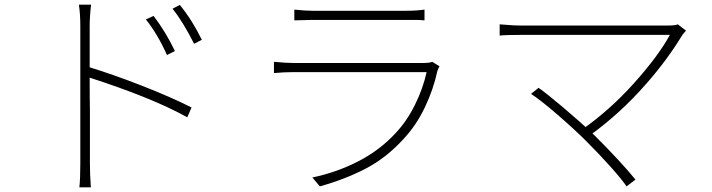

<svg xmlns="http://www.w3.org/2000/svg" viewBox="-20 -768 3040 820"><path d="M727 -550 693 -533Q654 -621 603 -685L636 -700Q689 -630 727 -550ZM842 -598 809 -581Q762 -674 717 -731L748 -747Q801 -682 842 -598ZM323 -121V-222V-348V-477V-588V-657Q323 -708 317 -748H369Q363 -698 363 -657V-549V-426Q363 -342 364 -302V-192V-110V-70Q364 -22 368 32H319Q323 -4 323 -70ZM798 -309 780 -267Q629 -351 355 -439V-483Q463 -450 586 -402Q709 -354 798 -309Z M1315 -722H1563H1657H1716Q1758 -722 1793 -727V-681Q1771 -683 1758 -683H1715H1462H1371H1315Q1291 -683 1237 -681V-727Q1282 -722 1315 -722ZM1852 -475 1848 -465Q1831 -386 1794.5 -309.5Q1758 -233 1704 -175Q1630 -94 1543 -48.5Q1456 -3 1346 28L1314 -10Q1419 -32 1511 -79.5Q1603 -127 1670 -200Q1718 -251 1752.5 -321Q1787 -391 1802 -460H1570H1457H1353H1273H1233Q1193 -460 1150 -456V-504Q1203 -499 1233 -499H1453H1563H1666H1745H1785Q1815 -499 1826 -504L1857 -485Z M2892 -615Q2828 -510 2739 -409Q2628 -282 2494 -186L2462 -212Q2583 -296 2687.5 -412.5Q2792 -529 2841 -619H2566H2445H2333H2248H2205Q2140 -619 2114 -616V-664Q2138 -662 2142 -662Q2171 -659 2205 -659H2440H2560H2676H2773H2834Q2863 -659 2875 -664L2910 -637Q2897 -624 2892 -615ZM2248 -367 2280 -393Q2312 -371 2386 -308.5Q2460 -246 2517 -192Q2633 -76 2694 -1L2656 28Q2634 -4 2587.5 -56Q2541 -108 2483 -166Q2432 -217 2359.5 -279.5Q2287 -342 2248 -367Z"/></svg>

Font: Merged Yaku Han JP ExtraLight
Style: Regular
Weight: 250
Designer: Ryoko NISHIZUKA 西塚涼子 (kana, bopomofo & ideographs); Paul D. Hunt (Latin, Greek & Cyrillic); Sandoll Communications 산돌커뮤니
Foundry: Adobe
Version: Version 2.004